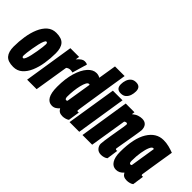

<svg xmlns="http://www.w3.org/2000/svg" viewBox="-23 -1378 1987 1987"><g transform="rotate(45 970.5 -384.5)"><path d="M151 9Q72 9 39 -29.5Q6 -68 6 -143Q6 -219 17.5 -292.5Q29 -366 54.5 -426Q80 -486 120.5 -521.5Q161 -557 219 -557Q298 -557 331 -518.5Q364 -480 364 -403Q364 -328 352.5 -254.5Q341 -181 315.5 -121.5Q290 -62 249.5 -26.5Q209 9 151 9ZM160 -128Q170 -128 180 -151.5Q190 -175 198 -210.5Q206 -246 212.5 -284Q219 -322 222.5 -352.5Q226 -383 226 -395Q226 -411 221.5 -415.5Q217 -420 210 -420Q200 -420 190 -396.5Q180 -373 172 -337.5Q164 -302 157.5 -264Q151 -226 147.5 -195.5Q144 -165 144 -153Q144 -137 148.5 -132.5Q153 -128 160 -128Z M561 -547 554 -504Q578 -532 597 -544.5Q616 -557 634 -557Q644 -557 653.5 -555.5Q663 -554 674 -548L626 -384Q618 -387 608 -388Q598 -389 593 -389Q581 -389 570 -385.5Q559 -382 546 -372L486 0H347L433 -547Z M873 10Q845 10 827.5 0Q810 -10 798 -32Q784 -15 764 -2.5Q744 10 718 10Q670 10 644 -34Q618 -78 618 -168Q618 -286 644 -373Q670 -460 713 -508.5Q756 -557 807 -557Q836 -557 861 -542L893 -740H1034Q1031 -720 1024.5 -679.5Q1018 -639 1009.5 -586Q1001 -533 992 -474Q983 -415 974 -359Q965 -303 958 -256.5Q951 -210 946.5 -180.5Q942 -151 942 -148Q942 -136 953 -136Q959 -136 966 -138L947 -12Q934 -2 913 4Q892 10 873 10ZM782 -135Q790 -135 797 -141L842 -420Q836 -422 831 -422Q816 -422 804 -399Q792 -376 783 -339Q774 -302 769 -257.5Q764 -213 764 -169Q764 -155 768.5 -145Q773 -135 782 -135Z M1164 -779Q1230 -779 1230 -711Q1230 -680 1220.5 -651Q1211 -622 1189.5 -603Q1168 -584 1132 -584Q1066 -584 1066 -653Q1066 -684 1076 -713Q1086 -742 1107.5 -760.5Q1129 -779 1164 -779ZM968 0 1055 -547H1196L1110 0Z M1243 -547H1371L1366 -514Q1396 -539 1423 -548Q1450 -557 1475 -557Q1514 -557 1534.5 -534Q1555 -511 1555 -469Q1555 -462 1551 -437Q1547 -412 1541.5 -376.5Q1536 -341 1529 -303Q1522 -265 1516.5 -230.5Q1511 -196 1507 -174Q1503 -152 1503 -149Q1503 -137 1517 -137Q1519 -137 1522 -137Q1525 -137 1528 -139L1510 -13Q1497 -2 1477 4Q1457 10 1438 10Q1397 10 1375.5 -15Q1354 -40 1354 -69Q1354 -84 1359 -119Q1364 -154 1371 -198Q1378 -242 1385.5 -284.5Q1393 -327 1398 -358Q1403 -389 1403 -397Q1403 -413 1388 -413Q1376 -413 1364 -403L1299 0H1157Z M1814 10Q1786 10 1768.5 0.5Q1751 -9 1739 -32Q1704 10 1655 10Q1608 10 1581.5 -32.5Q1555 -75 1555 -150Q1555 -350 1619 -453.5Q1683 -557 1788 -557Q1831 -557 1869.5 -547Q1908 -537 1941 -524Q1924 -419 1913 -351Q1902 -283 1896 -243Q1890 -203 1887 -184Q1884 -165 1883 -159Q1882 -153 1882 -151Q1882 -136 1894 -136Q1901 -136 1906 -138L1888 -12Q1876 -2 1855.5 4Q1835 10 1814 10ZM1738 -141 1782 -419Q1778 -422 1771 -422Q1754 -422 1739 -387.5Q1724 -353 1714.5 -296Q1705 -239 1705 -171Q1705 -135 1723 -135Q1731 -135 1738 -141Z"/></g></svg>

Font: Georama ExtraCondensed ExtraBold
Style: Italic
Weight: 800
Width: 2
Italic angle: -9°
Designer: Jean-Baptiste Levee
Foundry: Production Type
Version: Version 1.000